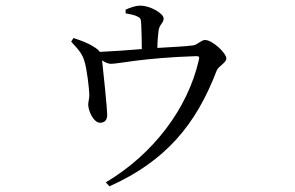

<svg xmlns="http://www.w3.org/2000/svg" viewBox="-20 -590 1040 677"><path d="M423 -543C439 -540 455 -537 464 -532C477 -526 477 -521 478 -504C479 -484 480 -443 480 -417C433 -413 375 -409 332 -407C328 -413 321 -419 309 -426C289 -439 263 -448 239 -456L231 -443C251 -421 270 -403 278 -373C286 -349 294 -281 295 -257C295 -243 291 -229 291 -221C292 -197 310 -157 334 -157C350 -158 358 -167 358 -186C358 -205 344 -343 340 -377C353 -369 361 -365 372 -365C398 -365 484 -386 671 -392C682 -392 684 -390 681 -378C642 -207 520 -46 353 53L366 67C564 -22 671 -150 744 -341C751 -358 778 -368 778 -384C778 -403 729 -449 703 -449C690 -449 677 -433 662 -430C633 -426 581 -424 535 -421C535 -442 537 -466 539 -481C542 -505 557 -508 557 -525C557 -542 511 -570 475 -570C457 -570 441 -564 423 -556Z"/></svg>

Font: Source Han Serif K
Style: Regular
Weight: 400
Designer: Ryoko NISHIZUKA 西塚涼子 (kana & ideographs); Frank Grießhammer (Latin, Greek & Cyrillic); Wenlong ZHANG 张文龙 (bopomofo); San
Foundry: Adobe Systems Incorporated
Version: Version 1.001;PS 1.001;hotconv 16.6.54;makeotf.lib2.5.65590